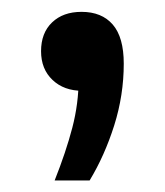

<svg xmlns="http://www.w3.org/2000/svg" viewBox="-20 -150 285 332"><path d="M74.5 162Q94 113 105 71Q116 29 116 -14L136.5 7H122.5Q90.5 7 70.8 -11.8Q51 -30.5 51 -61.5Q51 -93 70 -111.2Q89 -129.5 121 -129.5Q156 -129.5 175 -107.5Q194 -85.5 194 -40Q194 14.5 177.5 66.8Q161 119 135 162Z"/></svg>

Font: Encode Sans Condensed Thin Medium
Style: Regular
Weight: 500
Version: Version 3.002